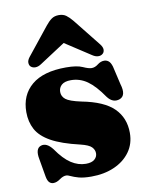

<svg xmlns="http://www.w3.org/2000/svg" viewBox="-82 -771 653 844"><g transform="rotate(-10 244.0 -349.0)"><path d="M243.5 -46.5Q269.5 -46.5 282.2 -57.5Q295 -68.5 295 -84.5Q295 -100 283 -112.5Q271 -125 234 -134Q152 -153 106.5 -178.5Q61 -204 42.8 -238Q24.5 -272 24.5 -315.5Q24.5 -391.5 76.5 -435.2Q128.5 -479 230 -479Q278.5 -479 303.2 -467.8Q328 -456.5 341.5 -456.5Q356.5 -456.5 370.8 -467.8Q385 -479 400.5 -479Q411.5 -479 420.2 -472Q429 -465 434.5 -446.5L453.5 -364.5Q469.5 -312.5 439 -300.5Q407.5 -289 383.5 -321Q348 -373 314.8 -396.5Q281.5 -420 241.5 -420Q213.5 -420 200 -408Q186.5 -396 186.5 -377Q186.5 -357 203 -343.8Q219.5 -330.5 271 -319.5Q370 -300.5 413.5 -257.2Q457 -214 457 -147Q457 -98.5 431 -62.5Q405 -26.5 360 -6.8Q315 13 257.5 13Q222.5 13 201.2 7Q180 1 167.8 -5Q155.5 -11 148.5 -11Q134.5 -11 118.8 0.5Q103 12 88 12Q77.5 12 70 4.5Q62.5 -3 59 -21.5L45 -102.5Q35.5 -151 63 -159.5Q88.5 -167.5 114 -134.5Q146.5 -87.5 178 -67Q209.5 -46.5 243.5 -46.5ZM125.5 -512.5Q111.5 -503 99 -502.8Q86.5 -502.5 78 -510Q71.5 -516 71 -527.2Q70.5 -538.5 81 -552L179.5 -675Q193 -692 206.2 -701.5Q219.5 -711 239 -711Q258.5 -711 271.5 -701.5Q284.5 -692 298.5 -675L396.5 -552Q407 -538.5 406.8 -527.2Q406.5 -516 399.5 -510Q391.5 -502.5 379 -502.8Q366.5 -503 352.5 -512.5L239 -586.5Z"/></g></svg>

Font: Fraunces 72pt S050 Black
Style: Regular
Weight: 900
Version: Version 1.000; ttfautohint (v1.8.3)